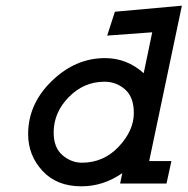

<svg xmlns="http://www.w3.org/2000/svg" viewBox="-20 -653 667 683"><path d="M388.7 -611.3 627 -632.8 510.7 -80.1H589.8L572.3 0H407.2L415 -37.1Q347.7 9.8 269.5 9.8Q181.6 9.8 130.9 -45.4Q80.1 -100.6 80.1 -175.8Q80.1 -283.2 164.1 -364.7Q248 -446.3 353.5 -446.3Q431.6 -446.3 491.2 -392.6L521.5 -538.1L361.3 -526.4ZM456.1 -251Q456.1 -307.6 424.8 -335Q393.6 -362.3 351.6 -362.3Q278.3 -362.3 224.6 -307.6Q170.9 -252.9 170.9 -181.6Q170.9 -127.9 202.1 -101.1Q233.4 -74.2 271.5 -74.2Q348.6 -74.2 402.3 -131.3Q456.1 -188.5 456.1 -251Z"/></svg>

Font: Thabit-Bold-Oblique
Style: Bold Oblique
Weight: 700
Designer: Regenerated by Nadim Shaikli
Foundry: MAK Alagha
Version: 0.01